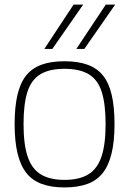

<svg xmlns="http://www.w3.org/2000/svg" viewBox="-20 -810 565 840"><path d="M44 -267Q44 -341 56 -393.5Q68 -446 93.5 -478.5Q119 -511 160.5 -526.5Q202 -542 262 -542Q322 -542 364 -526.5Q406 -511 431.5 -478.5Q457 -446 469 -393.5Q481 -341 481 -267Q481 -191 468 -138Q455 -85 429 -52.5Q403 -20 361.5 -5Q320 10 262 10Q205 10 163.5 -5Q122 -20 96 -52.5Q70 -85 57 -138Q44 -191 44 -267ZM83 -267Q83 -177 101.5 -123.5Q120 -70 159.5 -46.5Q199 -23 262 -23Q326 -23 365.5 -46.5Q405 -70 423.5 -123.5Q442 -177 442 -267Q442 -355 425 -408Q408 -461 368.5 -485Q329 -509 262 -509Q196 -509 156.5 -485Q117 -461 100 -408Q83 -355 83 -267ZM314 -596 443 -790H484L349 -596ZM174 -596 302 -790H344L209 -596Z"/></svg>

Font: Georama ExtraCondensed Thin ExtraLight
Style: Regular
Weight: 250
Version: Version 1.001